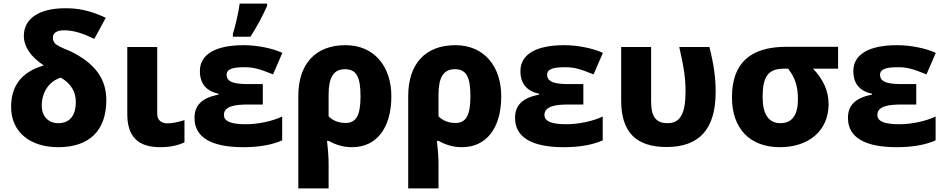

<svg xmlns="http://www.w3.org/2000/svg" viewBox="-20 -811 5276 1071"><path d="M305 10C478 10 573 -82 573 -253C573 -370 512 -457 373 -525C324 -544 292 -561 287 -569C277 -579 275 -593 275 -601C275 -627 296 -642 338 -642C394 -642 449 -622 506 -594L570 -712C478 -754 417 -765 344 -765C199 -765 113 -708 113 -611C113 -550 152 -494 224 -446C99 -409 42 -332 42 -214C42 -77 145 10 305 10ZM306 -124C248 -124 213 -163 213 -222C213 -295 252 -357 319 -378C377 -345 403 -298 403 -242C403 -165 367 -124 306 -124Z M874 10C927 10 971 1 1009 -17V-141C971 -129 939 -123 914 -123C882 -123 857 -140 857 -175V-549H690V-175C690 -51 748 10 874 10Z M1279 -606H1377C1414 -664 1443 -718 1470 -778V-791H1317C1310 -737 1290 -656 1279 -622ZM1337 10C1425 10 1498 -3 1554 -28V-161C1500 -135 1419 -118 1351 -118C1269 -118 1229 -134 1229 -170C1229 -220 1295 -228 1363 -228H1446V-342H1370C1306 -342 1244 -346 1244 -394C1244 -431 1293 -436 1344 -436C1392 -436 1425 -428 1503 -396L1555 -516C1499 -542 1414 -559 1339 -559C1183 -559 1095 -508 1095 -415C1095 -345 1130 -303 1199 -288V-283C1104 -265 1065 -222 1065 -153C1065 -44 1160 10 1337 10Z M1644 240H1813V104C1813 76 1811 33 1804 -25H1814C1853 -3 1895 10 1944 10C2080 10 2163 -96 2163 -274C2163 -439 2069 -559 1907 -559C1740 -559 1644 -455 1644 -275ZM1907 -125C1873 -125 1837 -137 1813 -162V-283C1813 -378 1840 -425 1904 -425C1970 -425 1991 -379 1991 -274C1991 -171 1969 -125 1907 -125Z M2257 240H2426V104C2426 76 2424 33 2417 -25H2427C2466 -3 2508 10 2557 10C2693 10 2776 -96 2776 -274C2776 -439 2682 -559 2520 -559C2353 -559 2257 -455 2257 -275ZM2520 -125C2486 -125 2450 -137 2426 -162V-283C2426 -378 2453 -425 2517 -425C2583 -425 2604 -379 2604 -274C2604 -171 2582 -125 2520 -125Z M3125 10C3213 10 3286 -3 3342 -28V-161C3288 -135 3207 -118 3139 -118C3057 -118 3017 -134 3017 -170C3017 -220 3083 -228 3151 -228H3234V-342H3158C3094 -342 3032 -346 3032 -394C3032 -431 3081 -436 3132 -436C3180 -436 3213 -428 3291 -396L3343 -516C3287 -542 3202 -559 3127 -559C2971 -559 2883 -508 2883 -415C2883 -345 2918 -303 2987 -288V-283C2892 -265 2853 -222 2853 -153C2853 -44 2948 10 3125 10Z M3698 9C3883 9 3972 -93 3972 -298C3972 -371 3964 -443 3937 -549H3769C3797 -427 3804 -369 3804 -302C3804 -181 3777 -124 3704 -124C3641 -124 3612 -157 3612 -245V-549H3445V-250C3445 -74 3528 9 3698 9Z M4331 10C4489 10 4602 -80 4602 -230C4602 -303 4573 -368 4515 -428H4655V-550H4367C4162 -550 4063 -456 4063 -268C4063 -95 4161 10 4331 10ZM4333 -124C4265 -124 4234 -178 4234 -269C4234 -384 4264 -428 4355 -428H4376C4417 -377 4431 -325 4431 -257C4431 -170 4399 -124 4333 -124Z M4982 10C5070 10 5143 -3 5199 -28V-161C5145 -135 5064 -118 4996 -118C4914 -118 4874 -134 4874 -170C4874 -220 4940 -228 5008 -228H5091V-342H5015C4951 -342 4889 -346 4889 -394C4889 -431 4938 -436 4989 -436C5037 -436 5070 -428 5148 -396L5200 -516C5144 -542 5059 -559 4984 -559C4828 -559 4740 -508 4740 -415C4740 -345 4775 -303 4844 -288V-283C4749 -265 4710 -222 4710 -153C4710 -44 4805 10 4982 10Z"/></svg>

Font: Kathrein 85 Heavy
Style: Regular
Weight: 900
Designer: Lazydogs Typefoundry, based on Open Sans by Ascender Corporation
Foundry: Lazydogs Typefoundry
Version: Version 1.003;PS 001.003;hotconv 1.0.88;makeotf.lib2.5.64775